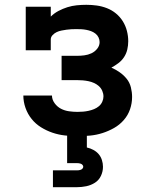

<svg xmlns="http://www.w3.org/2000/svg" viewBox="-20 -558 640 798"><path d="M302 8Q276 8 249.5 5Q223 2 198 -6.5Q173 -15 150.5 -29Q128 -43 111.5 -63.5Q95 -84 86 -109.5Q77 -135 77 -161H196Q196 -144 207 -129Q218 -114 233.5 -106Q249 -98 267 -95.5Q285 -93 302 -93Q314 -93 325.5 -94Q337 -95 348.5 -97.5Q360 -100 371 -104.5Q382 -109 391 -116.5Q400 -124 405 -135Q410 -146 410 -157Q410 -157 410 -157Q410 -157 410 -157Q410 -169 405 -180.5Q400 -192 391 -200Q382 -208 371 -213Q360 -218 348 -220.5Q336 -223 324 -224Q312 -225 300 -225H236V-326H300Q315 -326 330.5 -328Q346 -330 360 -336.5Q374 -343 384 -355.5Q394 -368 394 -383Q394 -393 389.5 -402.5Q385 -412 376.5 -418.5Q368 -425 358.5 -428.5Q349 -432 338.5 -434Q328 -436 318 -436.5Q308 -437 297 -437Q287 -437 276.5 -436.5Q266 -436 256 -434.5Q246 -433 235.5 -431Q225 -429 215.5 -424.5Q206 -420 198.5 -412Q191 -404 191 -394V-349H87V-530H191V-489Q205 -503 223 -512.5Q241 -522 260 -528Q279 -534 299 -536Q319 -538 339 -538Q361 -538 382.5 -535Q404 -532 424.5 -524Q445 -516 462 -502Q479 -488 490.5 -469.5Q502 -451 507.5 -429.5Q513 -408 513 -387Q513 -369 509 -352Q505 -335 495.5 -320.5Q486 -306 472 -295.5Q458 -285 443 -277Q461 -269 477.5 -257.5Q494 -246 506.5 -230.5Q519 -215 524 -195Q529 -175 529 -155Q529 -129 520.5 -104Q512 -79 494.5 -59Q477 -39 454 -26Q431 -13 406 -5Q381 3 355 5.5Q329 8 302 8ZM200 220V150H300Q304 150 308 149.5Q312 149 316 147.5Q320 146 323 142.5Q326 139 326 135Q326 131 323 127.5Q320 124 316 122.5Q312 121 308 120.5Q304 120 300 120H259V0H341V55Q355 58 368 65Q381 72 390 82.5Q399 93 403.5 107Q408 121 408 135Q408 155 399.5 173Q391 191 374.5 201.5Q358 212 338.5 216Q319 220 300 220Z"/></svg>

Font: Iosevka Slab Extended
Style: Bold
Weight: 700
Width: 7
Monospace: yes
Designer: Belleve Invis
Foundry: Belleve Invis
Version: Version 11.1.0; ttfautohint (v1.8.3)